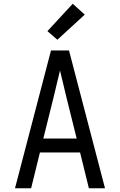

<svg xmlns="http://www.w3.org/2000/svg" viewBox="-20 -1004 640 1024"><path d="M60 0 188 -490 252 -735H348L412 -490L540 0H454L407 -191H193L146 0ZM211 -265H389L333 -490Q325 -525 316.5 -559.5Q308 -594 300 -628Q292 -594 283.5 -559.5Q275 -525 267 -490ZM286 -792 233 -838 368 -984 432 -926Z"/></svg>

Font: Iosevka Mono
Style: Regular
Weight: 400
Designer: Belleve Invis
Foundry: Belleve Invis
Version: Version 11.1.1